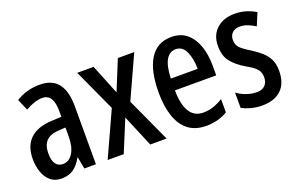

<svg xmlns="http://www.w3.org/2000/svg" viewBox="-73 -831 1741 1123"><g transform="rotate(-20 797.0 -270.0)"><path d="M218 -550Q297 -550 333.5 -502Q370 -454 370 -362V0H298L284 -74H282Q259 -32 229 -11Q199 10 155 10Q112 10 85.5 -13Q59 -36 46 -73.5Q33 -111 33 -154Q33 -236 79 -279.5Q125 -323 211 -327L275 -330V-363Q275 -418 258.5 -445Q242 -472 206 -472Q161 -472 101 -438L71 -509Q138 -550 218 -550ZM231 -260Q130 -255 130 -155Q130 -109 146 -88Q162 -67 190 -67Q229 -67 252.5 -105Q276 -143 276 -210V-263Z M570 -278 450 -540H552L627 -354L703 -540H805L684 -275L810 0H708L625 -198L543 0H443Z M1038 -549Q1095 -549 1133 -517.5Q1171 -486 1190 -432Q1209 -378 1209 -309V-248H952Q954 -69 1065 -69Q1096 -69 1126 -78.5Q1156 -88 1188 -108V-25Q1129 10 1056 10Q985 10 941.5 -25.5Q898 -61 878 -123.5Q858 -186 858 -266Q858 -404 903.5 -476.5Q949 -549 1038 -549ZM1038 -473Q1000 -473 978 -436.5Q956 -400 953 -321H1120Q1120 -384 1100 -428.5Q1080 -473 1038 -473Z M1564 -149Q1564 -70 1521.5 -30Q1479 10 1404 10Q1366 10 1334.5 1.5Q1303 -7 1278 -20V-116Q1301 -98 1334 -86Q1367 -74 1401 -74Q1433 -74 1451 -92.5Q1469 -111 1469 -143Q1469 -171 1453 -191.5Q1437 -212 1388 -239Q1336 -270 1306.5 -306.5Q1277 -343 1277 -406Q1277 -472 1319.5 -511Q1362 -550 1432 -550Q1502 -550 1562 -513L1530 -436Q1508 -450 1485 -459.5Q1462 -469 1435 -469Q1405 -469 1388 -452.5Q1371 -436 1371 -408Q1371 -380 1387.5 -361.5Q1404 -343 1452 -314Q1485 -293 1510 -271Q1535 -249 1549.5 -220Q1564 -191 1564 -149Z"/></g></svg>

Font: Noto Sans Sinhala ExtraCondensed Medium
Style: Regular
Weight: 500
Width: 2
Designer: Jelle Bosma - Monotype Design Team
Foundry: Monotype Imaging Inc.
Version: Version 2.006; ttfautohint (v1.8.4.7-5d5b)